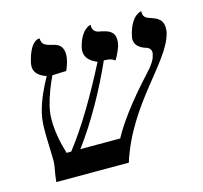

<svg xmlns="http://www.w3.org/2000/svg" viewBox="-86 -654 794 750"><g transform="rotate(-15 311.0 -279.5)"><path d="M620 -452C622 -459 622 -466 622 -472C622 -511 589 -518 577 -523C563 -528 546 -531 546 -554V-559C546 -559 504 -556 486 -476C485 -471 484 -466 484 -462C484 -442 497 -427 521 -418C528 -416 547 -412 547 -392C547 -389 546 -385 545 -382C542 -365 528 -343 505 -319C416 -223 364 -149 338 -100H177C245 -192 305 -299 355 -411C377 -411 388 -408 399 -399C407 -410 420 -439 424 -452C426 -461 427 -468 427 -475C427 -513 396 -518 376 -523C374 -524 372 -524 369 -524C356 -527 340 -531 341 -559C341 -559 302 -554 285 -483C284 -478 283 -473 283 -468C283 -443 299 -425 330 -412C267 -289 204 -182 140 -100H121C106 -150 98 -196 98 -238C98 -257 100 -275 104 -292C114 -334 130 -373 146 -407C164 -407 175 -409 202 -409C206 -415 212 -433 215 -444C218 -455 219 -464 219 -472C219 -499 207 -514 184 -520C144 -529 136 -535 135 -559H133C125 -559 96 -554 78 -477C77 -471 76 -466 76 -461C76 -438 92 -420 124 -410C102 -371 80 -325 68 -276C62 -250 61 -226 61 -200C61 -167 64 -107 64 -84C64 -60 55 -32 53 0H346C416 -221 594 -341 620 -452Z"/></g></svg>

Font: Libertinus Serif
Style: Italic
Weight: 400
Italic angle: -12°
Designer: Philipp H. Poll, Khaled Hosny
Foundry: Caleb Maclennan
Version: Version 7.050;RELEASE